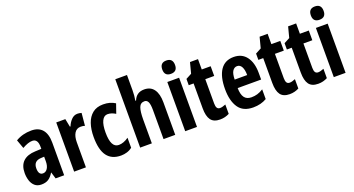

<svg xmlns="http://www.w3.org/2000/svg" viewBox="-49 -1379 3694 2006"><g transform="rotate(-20 1797.5 -376.0)"><path d="M245 -557Q325 -557 367 -508Q409 -459 409 -363V0H314L292 -73H290Q265 -31 234 -10.5Q203 10 155 10Q110 10 82 -14.5Q54 -39 41.5 -78.5Q29 -118 29 -162Q29 -247 76 -291Q123 -335 211 -338L279 -341V-364Q279 -452 218 -452Q172 -452 106 -414L71 -511Q147 -557 245 -557ZM242 -252Q160 -248 160 -167Q160 -94 209 -94Q240 -94 259.5 -123.5Q279 -153 279 -203V-254Z M758 -557Q768 -557 778.5 -555.5Q789 -554 803 -550L790 -411Q772 -418 744 -418Q698 -418 674.5 -380Q651 -342 651 -279V0H520V-547H621L639 -457H646Q661 -496 690 -526.5Q719 -557 758 -557Z M1040 10Q937 10 886 -58.5Q835 -127 835 -270Q835 -354 857 -418.5Q879 -483 925 -520Q971 -557 1043 -557Q1083 -557 1115.5 -548Q1148 -539 1176 -521L1140 -417Q1095 -445 1052 -445Q1012 -445 990 -400.5Q968 -356 968 -271Q968 -102 1055 -102Q1109 -102 1165 -142V-31Q1139 -10 1106.5 0Q1074 10 1040 10Z M1384 -591Q1384 -530 1374 -477H1382Q1414 -557 1500 -557Q1571 -557 1607.5 -506Q1644 -455 1644 -362V0H1514V-324Q1514 -384 1501.5 -412Q1489 -440 1461 -440Q1416 -440 1400 -397Q1384 -354 1384 -263V0H1254V-760H1384Z M1821 -762Q1892 -762 1892 -687Q1892 -614 1821 -614Q1750 -614 1750 -687Q1750 -762 1821 -762ZM1886 -547V0H1755V-547Z M2181 -103Q2195 -103 2210.5 -107.5Q2226 -112 2244 -119V-15Q2221 -3 2195.5 3.5Q2170 10 2141 10Q2070 10 2039 -32.5Q2008 -75 2008 -163V-439H1954V-509L2018 -543L2049 -662H2138V-547H2237V-439H2138V-168Q2138 -136 2148 -119.5Q2158 -103 2181 -103Z M2494 -556Q2586 -556 2635.5 -489.5Q2685 -423 2685 -310V-236H2424Q2425 -164 2450.5 -130Q2476 -96 2528 -96Q2563 -96 2594 -105Q2625 -114 2660 -136V-28Q2596 10 2510 10Q2397 10 2346.5 -65.5Q2296 -141 2296 -270Q2296 -408 2346 -482Q2396 -556 2494 -556ZM2496 -454Q2465 -454 2445.5 -425Q2426 -396 2425 -330H2564Q2564 -388 2546.5 -421Q2529 -454 2496 -454Z M2955 -103Q2969 -103 2984.5 -107.5Q3000 -112 3018 -119V-15Q2995 -3 2969.5 3.5Q2944 10 2915 10Q2844 10 2813 -32.5Q2782 -75 2782 -163V-439H2728V-509L2792 -543L2823 -662H2912V-547H3011V-439H2912V-168Q2912 -136 2922 -119.5Q2932 -103 2955 -103Z M3272 -103Q3286 -103 3301.5 -107.5Q3317 -112 3335 -119V-15Q3312 -3 3286.5 3.5Q3261 10 3232 10Q3161 10 3130 -32.5Q3099 -75 3099 -163V-439H3045V-509L3109 -543L3140 -662H3229V-547H3328V-439H3229V-168Q3229 -136 3239 -119.5Q3249 -103 3272 -103Z M3473 -762Q3544 -762 3544 -687Q3544 -614 3473 -614Q3402 -614 3402 -687Q3402 -762 3473 -762ZM3538 -547V0H3407V-547Z"/></g></svg>

Font: Noto Sans Lao ExtraCondensed
Style: Bold
Weight: 700
Width: 2
Designer: Monotype Design Team
Foundry: Monotype Imaging Inc.
Version: Version 2.003; ttfautohint (v1.8.4.7-5d5b)